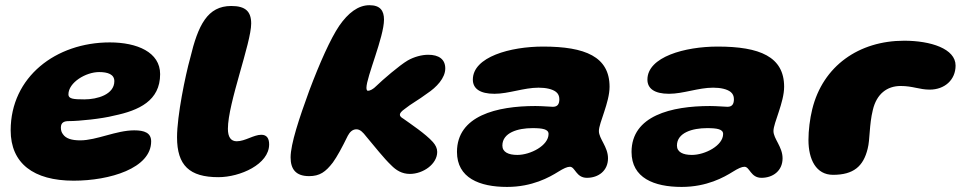

<svg xmlns="http://www.w3.org/2000/svg" viewBox="-20 -653 3693 738"><path d="M263 41.5C401.5 41.5 561 -6 561 -109.5C561 -142.5 535 -152 496 -152C426.5 -152 351.5 -113.5 288.5 -113.5C256.5 -113.5 233.5 -120 222 -137C216.5 -144 214 -152.5 214 -162.5C214 -182 226 -187.5 244.5 -187.5C284 -187.5 371.5 -196.5 418 -208.5C514.5 -228.5 595.5 -266 595.5 -368C595.5 -452.5 507 -490 402 -490C195 -490 21 -357.5 21 -152C21 -25 109 41.5 263 41.5ZM304.5 -271C262 -271 243 -273 243 -290C243 -336 310 -376 361 -376C395 -376 419.5 -367 419.5 -341C419.5 -289.5 353.5 -271 304.5 -271Z M819.5 28C903 28 1014.5 -21.5 1014.5 -98C1014.5 -121 1005.5 -135 984.5 -135C955 -135 922 -110 890 -110C867.5 -110 856 -126 856 -158C856 -256.5 945.5 -487.5 945.5 -562.5C945.5 -609 923.5 -630 869 -630C777.5 -630 741.5 -557 711 -429.5C692.5 -363.5 660.5 -208 660.5 -125.5C660.5 -17 708.5 28 819.5 28Z M1168 24C1209 24 1231.5 8 1259.5 -28.5C1276 -51.5 1294 -84.5 1317 -131.5C1324.5 -145.5 1335 -156 1350 -156C1364.5 -156 1375.5 -144 1387.5 -128.5C1420.5 -89.5 1455 -45 1483.5 -18C1502.5 1.5 1525 15.5 1555.5 15.5C1606.5 15.5 1660.5 -22.5 1660.5 -69C1660.5 -83 1654.5 -95 1644 -107C1616 -138.5 1556.5 -178 1530 -197C1522 -201.5 1517 -206.5 1517 -212C1517 -218 1522.5 -225 1536 -234.5C1560 -254 1589 -269 1621.5 -293.5C1658 -317.5 1691.5 -353 1691.5 -390C1691.5 -425.5 1666.5 -442.5 1626 -442.5C1601 -442.5 1571.5 -434.5 1547 -420.5C1515.5 -402 1450 -345.5 1427 -323C1414.5 -310 1402 -304 1394 -304C1391 -304 1388.5 -308 1388.5 -315.5C1388.5 -356.5 1456 -511 1456 -577.5C1456 -612 1441.5 -633 1400 -633C1356.5 -633 1318 -603 1284 -554C1250.5 -504.5 1209 -411.5 1168.5 -304C1130 -198.5 1097 -99.5 1097 -48C1097 -3.5 1116.5 24 1168 24Z M1929 65.5C2026 65.5 2091.5 28.5 2126 7C2146 -5.5 2160 -12 2170.5 -12C2191 -12 2194 30.5 2236 30.5C2280 30.5 2317 3.5 2317 -44.5C2317 -89 2282 -119.5 2282 -149.5C2282 -180.5 2323 -259 2323 -319.5C2323 -435 2229.5 -474 2067.5 -474C1942 -474 1797.5 -434.5 1797.5 -347C1797.5 -313 1824 -292.5 1880.5 -292.5C1935 -292.5 1993.5 -316 2050 -316C2079 -316 2103.5 -310.5 2117.5 -299.5C2125.5 -293 2130 -284 2130 -272C2130 -254 2124 -242.5 2105 -242.5C2096.5 -242.5 2064 -245.5 2038 -245.5C1890 -245.5 1736.5 -208.5 1736.5 -69C1736.5 31 1823 65.5 1929 65.5ZM1968.5 -57.5C1934 -57.5 1911 -68.5 1911 -93.5C1911 -143 1970.5 -160.5 2026.5 -160.5C2065.5 -160.5 2088.5 -156.5 2088.5 -138C2088.5 -93.5 2019 -57.5 1968.5 -57.5Z M2600 65.5C2697 65.5 2762.5 28.5 2797 7C2817 -5.5 2831 -12 2841.5 -12C2862 -12 2865 30.5 2907 30.5C2951 30.5 2988 3.5 2988 -44.5C2988 -89 2953 -119.5 2953 -149.5C2953 -180.5 2994 -259 2994 -319.5C2994 -435 2900.5 -474 2738.5 -474C2613 -474 2468.5 -434.5 2468.5 -347C2468.5 -313 2495 -292.5 2551.5 -292.5C2606 -292.5 2664.5 -316 2721 -316C2750 -316 2774.5 -310.5 2788.5 -299.5C2796.5 -293 2801 -284 2801 -272C2801 -254 2795 -242.5 2776 -242.5C2767.5 -242.5 2735 -245.5 2709 -245.5C2561 -245.5 2407.5 -208.5 2407.5 -69C2407.5 31 2494 65.5 2600 65.5ZM2639.5 -57.5C2605 -57.5 2582 -68.5 2582 -93.5C2582 -143 2641.5 -160.5 2697.5 -160.5C2736.5 -160.5 2759.5 -156.5 2759.5 -138C2759.5 -93.5 2690 -57.5 2639.5 -57.5Z M3182 19C3260.5 19 3298.5 -13.5 3315 -81C3324.5 -117.5 3320.5 -171.5 3335 -230.5C3349.5 -292 3389.5 -322.5 3442 -322.5C3488.5 -322.5 3514 -308.5 3553.5 -308.5C3611 -308.5 3653 -346 3653 -401C3653 -466 3557 -496.5 3455.5 -496.5C3282 -496.5 3143 -400 3102 -233C3093 -196.5 3087.5 -152 3087.5 -115C3087.5 -40.5 3116.5 19 3182 19Z"/></svg>

Font: Gluten
Style: Bold Italic
Weight: 700
Italic angle: -13°
Designer: Tyler Finck
Foundry: Etcetera Type Company
Version: Version 0.920